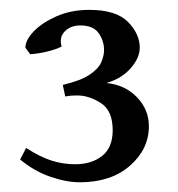

<svg xmlns="http://www.w3.org/2000/svg" viewBox="-20 -649 362 391"><path d="M283.2 -392.1Q283.2 -345.2 244.6 -311.5Q206.1 -277.8 142.6 -277.8Q115.2 -277.8 82.5 -289.1Q49.8 -300.3 21 -324.2L33.2 -347.7Q62 -329.1 85.4 -321.8Q108.9 -314.5 132.8 -314.5Q166.5 -314.5 188 -331.5Q209.5 -348.6 209.5 -383.8Q209.5 -423.8 185.3 -439.2Q161.1 -454.6 137.7 -454.6Q128.4 -454.6 125.5 -454.3Q122.6 -454.1 112.8 -452.6L107.9 -476.1Q145 -484.9 162.8 -497.1Q180.7 -509.3 186.3 -522.5Q191.9 -535.6 191.9 -546.9Q191.9 -565.9 180.9 -581.5Q169.9 -597.2 143.6 -597.2Q123.5 -597.2 111.8 -585Q100.1 -572.8 105.5 -554.2Q93.8 -548.3 75.7 -543.9Q57.6 -539.6 41.5 -538.6L31.7 -551.8Q31.7 -567.4 48.8 -585.2Q65.9 -603 95.5 -616Q125 -628.9 161.6 -628.9Q216.3 -628.9 240.5 -604.5Q264.6 -580.1 264.6 -551.8Q264.6 -531.2 246.1 -510Q227.5 -488.8 196.8 -480Q234.9 -476.1 259 -450.9Q283.2 -425.8 283.2 -392.1Z"/></svg>

Font: Namdhinggo Medium
Style: Regular
Weight: 500
Designer: Victor Gaultney
Foundry: SIL International
Version: Version 3.001